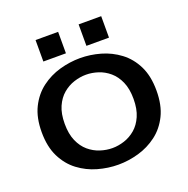

<svg xmlns="http://www.w3.org/2000/svg" viewBox="-157 -1058 1188 1215"><g transform="rotate(-20 437.5 -450.0)"><path d="M436 11Q367 11 298.2 -8.5Q229.5 -28 173 -70.5Q116.5 -113 82.5 -181.5Q48.5 -250 48.5 -348Q48.5 -445.5 82.5 -513.8Q116.5 -582 173 -624.5Q229.5 -667 298.2 -686.5Q367 -706 436 -706Q504.5 -706 572.8 -686.5Q641 -667 697.5 -624.5Q754 -582 787.8 -513.8Q821.5 -445.5 821.5 -348Q821.5 -250 787.8 -181.5Q754 -113 697.5 -70.5Q641 -28 572.8 -8.5Q504.5 11 436 11ZM436 -100.5Q476 -100.5 516.8 -113.8Q557.5 -127 591.5 -156Q625.5 -185 646.2 -232.5Q667 -280 667 -348Q667 -416 646.2 -463Q625.5 -510 591.5 -539Q557.5 -568 516.8 -581.2Q476 -594.5 436 -594.5Q395.5 -594.5 354.5 -581.2Q313.5 -568 279.2 -539Q245 -510 224.2 -463Q203.5 -416 203.5 -348Q203.5 -280 224.2 -232.5Q245 -185 279.2 -156Q313.5 -127 354.5 -113.8Q395.5 -100.5 436 -100.5ZM211.5 -909.5H363.5V-765H211.5ZM501.5 -909.5H653.5V-765H501.5Z"/></g></svg>

Font: Trispace SemiExpanded SemiBold
Style: Regular
Weight: 600
Width: 6
Designer: Tyler Finck
Foundry: Etcetera Type Company
Version: Version 1.210; ttfautohint (v1.8.3)